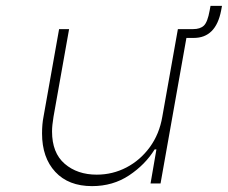

<svg xmlns="http://www.w3.org/2000/svg" viewBox="-20 -624 775 653"><path d="M735 -604 732 -588Q714 -495 639 -495H614L526 0H492L512 -116H506Q474 -64 419 -27.5Q364 9 293 9Q213 9 168 -39.5Q123 -88 123 -170Q123 -202 128 -227L181 -525H215L162 -227Q157 -197 157 -177Q157 -104 200 -67Q243 -30 309 -30Q363 -30 410 -54.5Q457 -79 489.5 -123.5Q522 -168 532 -227L585 -525H637Q661 -525 673.5 -537Q686 -549 693 -588L696 -604Z"/></svg>

Font: Be Vietnam Thin
Style: Italic
Weight: 250
Italic angle: -9°
Designer: Gabriel Lam
Foundry: TypeRant
Version: Version 3.000